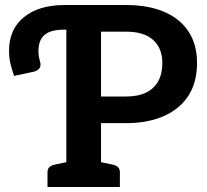

<svg xmlns="http://www.w3.org/2000/svg" viewBox="-20 -744 825 764"><path d="M244 0V-724H482Q569 -724 632 -697.5Q695 -671 729.5 -619.5Q764 -568 764 -493Q764 -415 729 -362Q694 -309 630.5 -281.5Q567 -254 482 -254H382V0ZM382 -360H482Q530 -360 562 -376Q594 -392 610 -421.5Q626 -451 626 -493Q626 -552 589.5 -585Q553 -618 482 -618H382ZM169 0V-58Q169 -72 176.5 -79Q184 -86 198 -89L255 -101L268 0ZM358 0 371 -101 428 -89Q442 -86 449.5 -79Q457 -72 457 -58V0ZM36 -442Q27 -468 21.5 -491Q16 -514 16 -542Q16 -628 75.5 -676Q135 -724 237 -724H244V-626H237Q181 -626 157 -605Q133 -584 133 -541Q133 -528 135 -517Q137 -506 139 -500Q144 -486 138.5 -475Q133 -464 116 -459Z"/></svg>

Font: Aleo
Style: Bold
Weight: 700
Designer: Alessio Laiso
Foundry: Alessio Laiso
Version: Version 2.001;gftools[0.9.29]